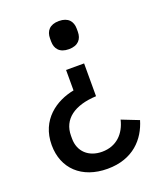

<svg xmlns="http://www.w3.org/2000/svg" viewBox="-135 -615 742 891"><g transform="rotate(-20 236.0 -169.0)"><path d="M242 192C369 192 435 116 460 31L376 -2C361 62 317 109 245 109C179 109 134 68 134 4V-10C134 -92 198 -138 306 -143V-305H217V-204C128 -187 35 -125 35 0C35 116 115 192 242 192ZM263 -391C309 -391 329 -417 329 -453V-468C329 -504 309 -530 263 -530C217 -530 197 -504 197 -468V-453C197 -417 217 -391 263 -391Z"/></g></svg>

Font: IBM Plex Thai Text
Style: Regular
Weight: 450
Designer: Mike Abbink, Paul van der Laan, Pieter van Rosmalen, Ben Mitchell, Mark Frömberg
Foundry: Bold Monday
Version: Version 1.0